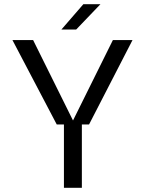

<svg xmlns="http://www.w3.org/2000/svg" viewBox="-20 -890 689 910"><path d="M284 0H283V-300H249L39 -700H137L326 -319L515 -700H608L402 -300H368V0ZM271 -750 375 -870H456L341 -750Z"/></svg>

Font: Fivo Sans Modern
Style: Regular
Weight: 400
Designer: Alexander Slobzheninov
Foundry: Alexander Slobzheninov
Version: 1.0